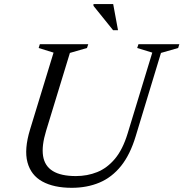

<svg xmlns="http://www.w3.org/2000/svg" viewBox="-20 -886 876 916"><path d="M200 -262Q178 -190 185.5 -142Q193 -94 232 -70Q271 -46 342 -46Q396.5 -46 443.8 -65Q491 -84 528.2 -128.2Q565.5 -172.5 589 -249.5L706.5 -635L634.5 -657L640.5 -675H835.5L830 -657L748 -633.5L627.5 -236.5Q601 -148.5 557.5 -94.2Q514 -40 454.8 -15Q395.5 10 322 10Q237 10 182.2 -20Q127.5 -50 111 -111.8Q94.5 -173.5 123.5 -268.5L235.5 -635L164.5 -657L170 -675H401L395 -657L313.5 -633.5ZM543 -742H519.5L426 -858V-866.5H520Z"/></svg>

Font: Newsreader 24pt
Style: Italic
Weight: 400
Italic angle: -17°
Designer: Hugues Gentile
Foundry: Production Type
Version: Version 1.003